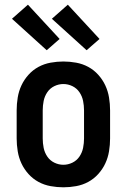

<svg xmlns="http://www.w3.org/2000/svg" viewBox="-20 -790 540 818"><path d="M250 8Q223 8 195.5 3Q168 -2 144 -15Q120 -28 101.5 -48.5Q83 -69 71.5 -93.5Q60 -118 55.5 -145.5Q51 -173 51 -200V-320Q51 -347 55.5 -374.5Q60 -402 71.5 -426.5Q83 -451 101.5 -471.5Q120 -492 144 -505Q168 -518 195.5 -523Q223 -528 250 -528Q277 -528 304.5 -523Q332 -518 356 -505Q380 -492 398.5 -471.5Q417 -451 428.5 -426.5Q440 -402 444.5 -374.5Q449 -347 449 -320V-200Q449 -173 444.5 -145.5Q440 -118 428.5 -93.5Q417 -69 398.5 -48.5Q380 -28 356 -15Q332 -2 304.5 3Q277 8 250 8ZM250 -88Q270 -88 288.5 -97Q307 -106 318.5 -123Q330 -140 334 -160Q338 -180 338 -200V-320Q338 -340 334 -360Q330 -380 318.5 -397Q307 -414 288.5 -423Q270 -432 250 -432Q230 -432 211.5 -423Q193 -414 181.5 -397Q170 -380 166 -360Q162 -340 162 -320V-200Q162 -180 166 -160Q170 -140 181.5 -123Q193 -106 211.5 -97Q230 -88 250 -88ZM349 -576 201 -710 269 -770 404 -624ZM179 -576 31 -710 99 -770 234 -624Z"/></svg>

Font: Iosevka Algr
Style: Bold
Weight: 700
Monospace: yes
Designer: Belleve Invis
Foundry: Belleve Invis
Version: Version 26.0.2; ttfautohint (v1.8.3)